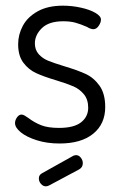

<svg xmlns="http://www.w3.org/2000/svg" viewBox="-20 -499 425 677"><path d="M141.6 158Q132 158 124.5 149.5Q117 141 117 130Q117 118 128 112L239 50Q245 48 248 48Q258 48 265 57Q272 66 272 76.2Q272 91 259.2 98.2L153 155Q147 158 141.6 158ZM291 -119Q291 -148 276 -166.4Q261 -184.7 239 -194.4Q217 -204 177.5 -216Q134 -229 107.4 -241.2Q80.8 -253.4 62.4 -277.9Q44 -302.3 44 -343Q44 -377.1 60.5 -408Q77 -439 112.7 -459Q148.4 -479 202 -479Q233.7 -479 265.3 -472Q297 -465 316.5 -453.5Q336 -442 336 -430Q336 -419.5 328 -407.8Q320 -396 309 -396Q305 -396 299 -398Q293 -400 287 -404Q264 -414 246 -419Q228 -424 203 -424Q152.5 -424 127.8 -399.9Q103 -375.7 103 -346.2Q103 -323 116.5 -308Q130 -293 149.5 -285Q169 -277 205 -266Q252 -251.9 281.1 -238.7Q310.2 -225.6 330.6 -197.3Q351 -169 351 -121.7Q351 -62 308.7 -27.5Q266.4 7 190 7Q146 7 109.9 -4.4Q73.8 -15.8 53.4 -32.4Q33 -49 33 -65Q33 -75.4 40 -85.2Q47 -95 55.9 -95Q61 -95 67 -91.5Q73 -88 80 -83Q101 -67 125 -57.5Q149 -48 187.9 -48Q241 -48 266 -67.8Q291 -87.6 291 -119Z"/></svg>

Font: Dosis
Style: Regular
Weight: 400
Designer: Edgar Tolentino, Pablo Impallari, Igino Marini
Foundry: Edgar Tolentino, Pablo Impallari, Igino Marini
Version: Version 1.007;Glyphs 3.1.1 (3134)